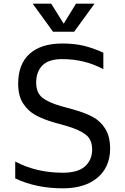

<svg xmlns="http://www.w3.org/2000/svg" viewBox="-20 -1009 683 1046"><path d="M63 0ZM63 -37V-129Q178 -68 322 -68Q405 -68 443.5 -103Q482 -138 482 -195Q482 -249 446.5 -276Q411 -303 342 -323L274 -342Q216 -359 175 -381Q134 -403 106.5 -444.5Q79 -486 79 -553Q79 -660 141.5 -716Q204 -772 319 -772Q386 -772 437 -759.5Q488 -747 543 -722V-632Q441 -687 319 -687Q245 -687 211 -652.5Q177 -618 177 -558Q178 -503 210.5 -477Q243 -451 312 -431L381 -412Q442 -395 484.5 -372.5Q527 -350 553.5 -307.5Q580 -265 580 -197Q579 -98 510.5 -40.5Q442 17 322 17Q177 17 63 -37ZM495 -989 384 -836H269L158 -989H259L327 -880L394 -989Z"/></svg>

Font: Biryani
Style: Regular
Weight: 400
Designer: Dan Reynolds and Mathieu Réguer
Foundry: Dan Reynolds and Mathieu Réguer
Version: Version 1.004; ttfautohint (v1.1) -l 5 -r 5 -G 72 -x 0 -D la